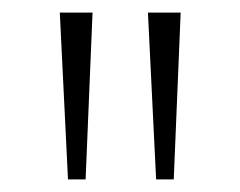

<svg xmlns="http://www.w3.org/2000/svg" viewBox="-20 -725 382 305"><path d="M88 -440 75 -705H127L116 -440ZM228 -440 215 -705H267L256 -440Z"/></svg>

Font: Mulish ExtraLight ExtraLight
Style: Regular
Weight: 250
Version: Version 3.603